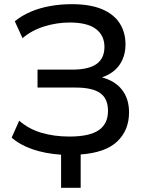

<svg xmlns="http://www.w3.org/2000/svg" viewBox="-20 -734 717 921"><path d="M273 167V8Q197 3 136 -18Q75 -39 36 -74L72 -155Q118 -115 179 -97Q240 -79 313 -79Q409 -79 453.5 -109.5Q498 -140 498 -202Q498 -261 460.5 -287.5Q423 -314 343 -314H160V-400H326Q405 -400 443 -427Q481 -454 481 -509Q481 -564 440 -595Q399 -626 314 -626Q253 -626 193 -607.5Q133 -589 88 -551L51 -632Q84 -659 127 -677.5Q170 -696 220.5 -705Q271 -714 324 -714Q412 -714 469 -690Q526 -666 554 -622.5Q582 -579 582 -521Q582 -465 554 -424Q526 -383 472 -364L471 -362Q532 -346 565.5 -303Q599 -260 599 -195Q599 -110 543 -56Q487 -2 367 7V167Z"/></svg>

Font: Nunito Sans 7pt Medium
Style: Regular
Weight: 500
Designer: Vernon Adams
Foundry: Vernon Adams
Version: Version 3.101;gftools[0.9.27]